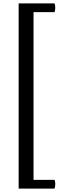

<svg xmlns="http://www.w3.org/2000/svg" viewBox="-20 -920 354 1122"><path d="M89 -900H299Q301 -894 302 -888Q303 -882 303 -876Q303 -869 302 -862.5Q301 -856 299 -849H176V131H299Q301 137 302 143Q303 149 303 155Q303 162 302 168.5Q301 175 299 182H89Z"/></svg>

Font: Adamina
Style: Regular
Weight: 400
Designer: Cyreal (www.cyreal.org)
Foundry: Cyreal
Version: Version 1.011